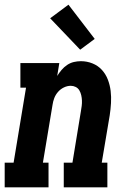

<svg xmlns="http://www.w3.org/2000/svg" viewBox="-35 -799 555 819"><path d="M-15 0V-105H23L76 -425H52V-530H218L209 -475Q217 -488 227.5 -500.5Q238 -513 251.5 -522Q265 -531 280 -534.5Q295 -538 310 -538Q336 -538 359.5 -528.5Q383 -519 399.5 -501Q416 -483 425 -459.5Q434 -436 437 -411Q440 -386 438.5 -359.5Q437 -333 433 -307L399 -105H423V0H237V-105H274L310 -324Q310 -324 310 -324Q310 -324 310 -324Q312 -335 313.5 -347Q315 -359 314.5 -370.5Q314 -382 311.5 -393Q309 -404 303.5 -413.5Q298 -423 288 -428Q278 -433 267 -433Q252 -433 237.5 -426Q223 -419 212.5 -407Q202 -395 196.5 -380.5Q191 -366 189 -351L148 -105H172V0ZM307 -587 179 -721 257 -779 369 -633Z"/></svg>

Font: Iosevka Curly Slab XBdObl
Style: Regular
Weight: 800
Italic angle: -9°
Monospace: yes
Designer: Belleve Invis
Foundry: Belleve Invis
Version: Version 11.1.0; ttfautohint (v1.8.3)